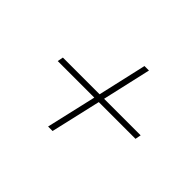

<svg xmlns="http://www.w3.org/2000/svg" viewBox="-107 -722 817 817"><g transform="rotate(45 302.0 -313.0)"><path d="M554 -329 549 -303H328L276 -77H249L301 -303H81L86 -329H307L357 -549H384L334 -329Z"/></g></svg>

Font: Elaine Sans ExtraLight
Style: Italic
Weight: 275
Italic angle: -13°
Designer: Wei Huang
Foundry: Wei Huang
Version: Version 2.001;December 24, 2019;FontCreator 12.0.0.2547 64-b